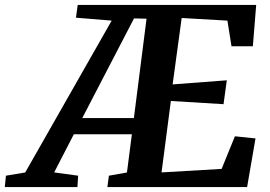

<svg xmlns="http://www.w3.org/2000/svg" viewBox="-114 -763 1100 783"><path d="M-94.4 0 -89.8 -46.5 -11.2 -59.6 341.4 -678.9 195.8 -690.8 202.9 -743H930.8L917.2 -574.3H830.1L813.4 -678.9L626.9 -689.6L590 -418.8L810.9 -435.5L797.6 -338.1L582.8 -351.2L544.8 -59.9L789.8 -74.2L844 -207.2L928 -198.5L893.7 0H323.9L330.1 -46.5L403.7 -59.6L423.8 -215.4H187.1L106.9 -59.9L204.7 -46.5L201.7 0ZM221.5 -281.6H432L483.6 -686.7L432.5 -687.9Z"/></svg>

Font: Merriweather 7pt Light
Style: Italic
Weight: 300
Italic angle: -7.8°
Designer: Eben Sorkin
Foundry: Eben Sorkin
Version: Version 2.200;gftools[0.9.31]